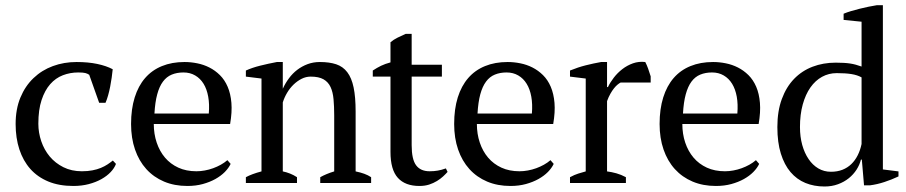

<svg xmlns="http://www.w3.org/2000/svg" viewBox="-20 -692 3426 726"><path d="M418.5 -72.3Q412.6 -56.2 398.4 -41.3Q384.3 -26.4 363.3 -14.6Q342.3 -2.9 315.4 4.2Q288.6 11.2 257.3 11.2Q203.6 11.2 162.8 -5.6Q122.1 -22.5 94.7 -53.2Q67.4 -84 53.2 -127.2Q39.1 -170.4 39.1 -223.1Q39.1 -279.3 57.1 -323Q75.2 -366.7 106.7 -396.7Q138.2 -426.8 179.9 -442.1Q221.7 -457.5 269.5 -457.5Q313.5 -457.5 347.9 -450.2Q382.3 -442.9 406.2 -430.2Q404.8 -415.5 402.3 -398.2Q399.9 -380.9 396.5 -363.8Q393.1 -346.7 388.7 -331.1Q384.3 -315.4 378.9 -303.2H355L317.4 -409.2Q311 -413.6 302.7 -415.8Q294.4 -418 275.9 -418Q245.1 -418 217.8 -407.5Q190.4 -397 169.9 -373.8Q149.4 -350.6 137.2 -313.7Q125 -276.9 125 -224.1Q125 -190.4 136 -158Q147 -125.5 168 -100.3Q189 -75.2 219.7 -59.8Q250.5 -44.4 289.6 -44.4Q312 -44.4 329.6 -47.9Q347.2 -51.3 361.3 -57.1Q375.5 -63 386.5 -70.3Q397.5 -77.6 406.7 -85Z M852.1 -72.3Q844.7 -56.6 830.1 -41.7Q815.4 -26.9 794.4 -15.1Q773.4 -3.4 746.8 3.9Q720.2 11.2 688.5 11.2Q639.6 11.2 600.3 -5.4Q561 -22 533.2 -52.7Q505.4 -83.5 490.5 -126.7Q475.6 -169.9 475.6 -223.1Q475.6 -279.8 489.3 -323.5Q502.9 -367.2 528.8 -397Q554.7 -426.8 592.3 -442.1Q629.9 -457.5 677.7 -457.5Q701.7 -457.5 725.8 -452.6Q750 -447.8 771.7 -436.8Q793.5 -425.8 811.5 -408Q829.6 -390.1 840.8 -364Q852.1 -337.9 855 -303Q857.9 -268.1 850.1 -223.1H561.5Q561.5 -185.5 572.5 -152.8Q583.5 -120.1 604 -95.9Q624.5 -71.8 654.3 -58.1Q684.1 -44.4 722.7 -44.4Q738.3 -44.4 754.4 -47.4Q770.5 -50.3 785.9 -55.9Q801.3 -61.5 814.9 -69.1Q828.6 -76.7 839.8 -86.4ZM673.8 -418Q648.9 -418 629.4 -409.9Q609.9 -401.9 596.2 -383.5Q582.5 -365.2 574.5 -335.4Q566.4 -305.7 564 -262.7H769.5Q772.5 -297.9 767.3 -326.4Q762.2 -355 749.8 -375.2Q737.3 -395.5 718 -406.7Q698.7 -418 673.8 -418Z M1383.3 0H1190.9V-22Q1202.1 -28.3 1215.1 -33.7Q1228 -39.1 1243.7 -43.9V-255.9Q1243.7 -289.6 1241.2 -316.7Q1238.8 -343.8 1230 -362.8Q1221.2 -381.8 1203.4 -392.1Q1185.5 -402.3 1154.8 -402.3Q1136.7 -402.3 1120.4 -394Q1104 -385.7 1090.1 -372.3Q1076.2 -358.9 1065.7 -341.3Q1055.2 -323.7 1049.3 -304.7V-43.9Q1063.5 -41 1076.9 -35.6Q1090.3 -30.3 1103 -22V0H909.7V-22Q932.1 -34.2 968.8 -43.9V-395L909.7 -402.3V-425.3Q933.1 -436 963.4 -443.6Q993.7 -451.2 1026.9 -457.5H1049.3V-357.4H1049.8Q1059.1 -377.9 1072.8 -396.2Q1086.4 -414.6 1104 -428Q1121.6 -441.4 1143.1 -449.5Q1164.6 -457.5 1189.5 -457.5Q1225.6 -457.5 1251.2 -449Q1276.9 -440.4 1293.2 -418.9Q1309.6 -397.5 1317.1 -361.3Q1324.7 -325.2 1324.7 -270V-43.9Q1343.3 -40 1357.4 -34.9Q1371.6 -29.8 1383.3 -22Z M1389.6 -425.3Q1405.8 -436 1421.1 -443.4Q1436.5 -450.7 1456.5 -456.1V-532.2Q1467.8 -542 1483.2 -549.6Q1498.5 -557.1 1514.2 -564H1536.6V-447.3H1650.9V-402.3H1536.6V-143.1Q1536.6 -89.4 1553.5 -66.9Q1570.3 -44.4 1604.5 -44.4Q1621.1 -44.4 1635.3 -46.9Q1649.4 -49.3 1666 -55.2L1672.4 -42Q1665.5 -34.2 1655.5 -24.9Q1645.5 -15.6 1632.3 -7.6Q1619.1 0.5 1602.8 5.9Q1586.4 11.2 1565.9 11.2Q1512.2 11.2 1484.4 -19.5Q1456.5 -50.3 1456.5 -117.7V-402.3H1389.6Z M2073.7 -72.3Q2066.4 -56.6 2051.8 -41.7Q2037.1 -26.9 2016.1 -15.1Q1995.1 -3.4 1968.5 3.9Q1941.9 11.2 1910.2 11.2Q1861.3 11.2 1822 -5.4Q1782.7 -22 1754.9 -52.7Q1727.1 -83.5 1712.2 -126.7Q1697.3 -169.9 1697.3 -223.1Q1697.3 -279.8 1710.9 -323.5Q1724.6 -367.2 1750.5 -397Q1776.4 -426.8 1814 -442.1Q1851.6 -457.5 1899.4 -457.5Q1923.3 -457.5 1947.5 -452.6Q1971.7 -447.8 1993.4 -436.8Q2015.1 -425.8 2033.2 -408Q2051.3 -390.1 2062.5 -364Q2073.7 -337.9 2076.7 -303Q2079.6 -268.1 2071.8 -223.1H1783.2Q1783.2 -185.5 1794.2 -152.8Q1805.2 -120.1 1825.7 -95.9Q1846.2 -71.8 1876 -58.1Q1905.8 -44.4 1944.3 -44.4Q1960 -44.4 1976.1 -47.4Q1992.2 -50.3 2007.6 -55.9Q2022.9 -61.5 2036.6 -69.1Q2050.3 -76.7 2061.5 -86.4ZM1895.5 -418Q1870.6 -418 1851.1 -409.9Q1831.5 -401.9 1817.9 -383.5Q1804.2 -365.2 1796.1 -335.4Q1788.1 -305.7 1785.6 -262.7H1991.2Q1994.1 -297.9 1989 -326.4Q1983.9 -355 1971.4 -375.2Q1959 -395.5 1939.7 -406.7Q1920.4 -418 1895.5 -418Z M2326.7 -379.9Q2321.8 -377.4 2315.2 -372.1Q2308.6 -366.7 2301.8 -358.2Q2294.9 -349.6 2288.1 -337.6Q2281.2 -325.7 2275.4 -309.6V-43.9Q2293.5 -41.5 2311 -36.6Q2328.6 -31.7 2346.7 -22V0H2135.3V-22Q2152.3 -31.2 2166.5 -35.6Q2180.7 -40 2194.8 -43.9V-395L2135.3 -402.3V-425.3Q2165 -437.5 2195.1 -445.1Q2225.1 -452.6 2252.9 -457.5H2275.4V-362.8H2278.8Q2287.1 -380.4 2301 -398.4Q2314.9 -416.5 2333.3 -430.7Q2351.6 -444.8 2373.5 -452.6Q2395.5 -460.4 2419.9 -457.5Q2425.8 -446.3 2430.7 -432.6Q2435.5 -418.9 2440.4 -403.3V-379.9Z M2850.6 -72.3Q2843.3 -56.6 2828.6 -41.7Q2814 -26.9 2793 -15.1Q2772 -3.4 2745.4 3.9Q2718.8 11.2 2687 11.2Q2638.2 11.2 2598.9 -5.4Q2559.6 -22 2531.7 -52.7Q2503.9 -83.5 2489 -126.7Q2474.1 -169.9 2474.1 -223.1Q2474.1 -279.8 2487.8 -323.5Q2501.5 -367.2 2527.3 -397Q2553.2 -426.8 2590.8 -442.1Q2628.4 -457.5 2676.3 -457.5Q2700.2 -457.5 2724.4 -452.6Q2748.5 -447.8 2770.3 -436.8Q2792 -425.8 2810.1 -408Q2828.1 -390.1 2839.4 -364Q2850.6 -337.9 2853.5 -303Q2856.4 -268.1 2848.6 -223.1H2560.1Q2560.1 -185.5 2571 -152.8Q2582 -120.1 2602.5 -95.9Q2623 -71.8 2652.8 -58.1Q2682.6 -44.4 2721.2 -44.4Q2736.8 -44.4 2752.9 -47.4Q2769 -50.3 2784.4 -55.9Q2799.8 -61.5 2813.5 -69.1Q2827.1 -76.7 2838.4 -86.4ZM2672.4 -418Q2647.5 -418 2627.9 -409.9Q2608.4 -401.9 2594.7 -383.5Q2581.1 -365.2 2573 -335.4Q2564.9 -305.7 2562.5 -262.7H2768.1Q2771 -297.9 2765.9 -326.4Q2760.7 -355 2748.3 -375.2Q2735.8 -395.5 2716.6 -406.7Q2697.3 -418 2672.4 -418Z M3235.4 -88.4Q3230.5 -68.8 3218.8 -50.5Q3207 -32.2 3189.5 -18.1Q3171.9 -3.9 3148.7 4.6Q3125.5 13.2 3097.7 13.2Q3058.1 13.2 3025.4 -0.2Q2992.7 -13.7 2969.2 -41.3Q2945.8 -68.8 2932.6 -111.1Q2919.4 -153.3 2919.4 -211.4Q2919.4 -272 2936.3 -317.6Q2953.1 -363.3 2982.7 -393.8Q3012.2 -424.3 3052.5 -439.7Q3092.8 -455.1 3140.1 -455.1Q3156.7 -455.1 3169.9 -454.3Q3183.1 -453.6 3194.3 -451.9Q3205.6 -450.2 3216.1 -447.3Q3226.6 -444.3 3237.8 -440.4V-609.9L3169.9 -616.7V-640.1Q3182.6 -645.5 3198.2 -650.1Q3213.9 -654.8 3230.5 -658.9Q3247.1 -663.1 3263.7 -666.5Q3280.3 -669.9 3295.9 -672.4H3318.4V-51.3L3377.4 -43.9V-24.9Q3351.6 -12.7 3324 -3.7Q3296.4 5.4 3269.5 8.8H3247.1L3238.8 -88.4ZM3122.1 -42.5Q3146 -42.5 3165.3 -50Q3184.6 -57.6 3199 -71.5Q3213.4 -85.4 3223.1 -104.7Q3232.9 -124 3237.8 -147.5V-399.4Q3222.2 -408.2 3199.5 -411.9Q3176.8 -415.5 3144 -415.5Q3113.8 -415.5 3088.4 -401.6Q3063 -387.7 3044.4 -361.3Q3025.9 -335 3015.4 -297.1Q3004.9 -259.3 3004.9 -211.4Q3004.9 -174.8 3013.4 -144Q3022 -113.3 3037.4 -90.6Q3052.7 -67.9 3074.2 -55.2Q3095.7 -42.5 3122.1 -42.5Z"/></svg>

Font: PT Astra Serif
Style: Regular
Weight: 400
Designer: A.Korolkova, I. Chaeva
Foundry: ParaType Ltd
Version: Version 1.002